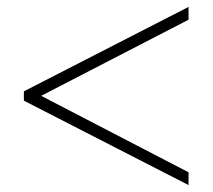

<svg xmlns="http://www.w3.org/2000/svg" viewBox="-20 -609 616 555"><path d="M49 -318V-345L525 -589V-552L99 -332L525 -111V-74Z"/></svg>

Font: Trirong ExtraLight
Style: Regular
Weight: 275
Designer: Katatrad Team
Foundry: CadsonDemak
Version: Version 1.001